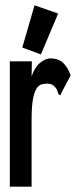

<svg xmlns="http://www.w3.org/2000/svg" viewBox="-20 -702 290 723"><path d="M17 -471H100L99 -414Q110 -448 131 -465.5Q152 -483 173 -482Q203 -481 220 -463Q237 -445 246 -418L211 -352L207 -343L201 -346Q198 -354 195 -362.5Q192 -371 179 -382Q169 -387 158 -387Q148 -387 137.5 -384.5Q127 -382 118.5 -370Q110 -358 104.5 -330.5Q99 -303 99 -252V1H17ZM134 -497 64 -523 110 -682 199 -651Z"/></svg>

Font: Inconsolata UltraCondensed Black
Style: Regular
Weight: 900
Width: 1
Monospace: yes
Designer: Raph Levien, Cyreal, Brenton Simpson
Foundry: Raph Levien, Cyreal, Google
Version: Version 3.001; ttfautohint (v1.8.2.53-6de2)